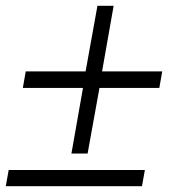

<svg xmlns="http://www.w3.org/2000/svg" viewBox="-27 -644 662 664"><path d="M220 -113H276L317 -340H524L534 -397H326L366 -624H310L269 -397H62L52 -340H260ZM-7 0H464L474 -56H3Z"/></svg>

Font: Archivo ExtraLight
Style: Italic
Weight: 200
Italic angle: -10°
Designer: Hector Gatti
Foundry: Omnibus-Type
Version: Version 2.001